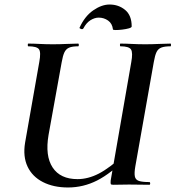

<svg xmlns="http://www.w3.org/2000/svg" viewBox="-20 -818 777 850"><path d="M281 12Q217 12 170 -12Q123 -36 102 -80.5Q81 -125 91 -186L154 -544Q162 -587 152.5 -600Q143 -613 105 -613Q103 -613 103 -619Q103 -625 105 -625Q128 -625 155.5 -623.5Q183 -622 214 -622Q246 -622 275 -623.5Q304 -625 326 -625Q329 -625 329 -619Q329 -613 326 -613Q300 -613 286 -607Q272 -601 265 -586Q258 -571 253 -542L195 -221Q179 -128 213 -76.5Q247 -25 323 -25Q370 -25 417.5 -49.5Q465 -74 532 -135L545 -123Q471 -50 410 -19Q349 12 281 12ZM482 0Q472 0 470.5 -3Q469 -6 470 -19L561 -542Q569 -585 560 -599Q551 -613 513 -613Q511 -613 511 -619Q511 -625 513 -625Q536 -625 564 -623.5Q592 -622 623 -622Q654 -622 683.5 -623.5Q713 -625 735 -625Q737 -625 737 -619Q737 -613 735 -613Q709 -613 694.5 -607.5Q680 -602 673 -587.5Q666 -573 661 -544L579 -81Q574 -52 577 -37Q580 -22 595 -17Q610 -12 641 -12Q645 -12 645 -6Q645 0 641 0Q619 0 597.5 -0.5Q576 -1 551 -1Q532 -1 515.5 -0.5Q499 0 482 0ZM480 -688Q477 -714 458.5 -727Q440 -740 417 -740Q399 -740 380.5 -728.5Q362 -717 349 -692Q345 -687 338 -690Q331 -693 332 -695Q355 -746 392.5 -772Q430 -798 465 -798Q505 -798 534 -774Q563 -750 563 -701Q563 -696 550.5 -692.5Q538 -689 521.5 -687Q505 -685 492.5 -685Q480 -685 480 -688Z"/></svg>

Font: Cormorant Infant Light
Style: Italic
Weight: 300
Italic angle: -10°
Designer: Christian Thalmann (Catharsis Fonts)
Foundry: Catharsis Fonts
Version: Version 4.001